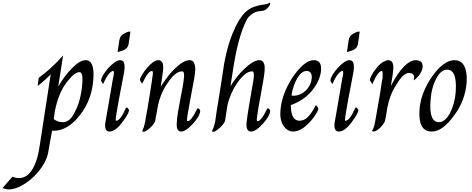

<svg xmlns="http://www.w3.org/2000/svg" viewBox="-252 -1045 3743 1523"><path d="M174.4 -100Q192.3 -87.2 208.2 -81.5Q224.1 -75.9 246.7 -75.9Q306.7 -75.9 345.1 -164.1Q392.3 -253.3 401.5 -393.3Q406.7 -472.8 377.4 -472.8Q340 -472.8 282.1 -398.5Q243.6 -351.3 219.2 -288.5Q194.9 -225.6 182.1 -157.9ZM161.5 -9.7Q153.3 33.8 145.1 79.7Q136.9 125.6 129.2 169.2Q121 212.8 91.3 262.1Q61.5 311.3 17.9 353.8Q-25.6 396.4 -77.4 425.6Q-129.2 454.9 -179 457.9Q-201.5 457.9 -232.3 446.7L-153.3 356.4Q-125.6 367.7 -101.5 367.7Q-40 367.7 2.6 301.8Q45.1 235.9 63.1 109.7Q85.6 -33.8 106.4 -171.8Q127.2 -309.7 150.3 -454.9Q129.2 -433.8 105.6 -412.1Q82.1 -390.3 46.7 -363.1L54.9 -427.2Q93.3 -454.9 142.8 -498.5Q192.3 -542.1 248.7 -605.1L209.7 -357.9Q233.8 -400 263.1 -438.7Q292.3 -477.4 314.4 -498.5Q379 -567.7 427.2 -567.7Q498.5 -567.7 488.7 -422.6Q479 -254.9 382.1 -132.3Q335.9 -70.8 281.5 -38.7Q227.2 -6.7 169.2 -7.7Z M756.4 -192.3Q771.3 -179 771.3 -169.2Q769.2 -145.1 725.6 -85.6Q666.7 -1.5 616.4 -1.5Q577.9 -1.5 582.1 -63.1Q584.1 -72.8 590.8 -114.4Q596.9 -151.3 610 -223.8Q623.1 -296.4 645.1 -429.2Q647.2 -433.8 648.7 -442.6Q650.3 -451.3 651 -460.3Q651.8 -469.2 651 -475.6Q650.3 -482.1 645.1 -482.1Q630.8 -482.1 609.7 -456.4Q588.7 -430.8 566.7 -379Q556.4 -388.7 553.3 -396.2Q550.3 -403.6 550.3 -409.7Q551.8 -427.2 567.9 -453.1Q584.1 -479 608.2 -506.7Q666.7 -567.7 698.5 -567.7Q721.5 -567.7 729.5 -551.8Q737.4 -535.9 735.9 -501.5Q735.9 -494.9 734.1 -481.3Q732.3 -467.7 729.2 -454.9Q705.1 -332.3 692.3 -262.3Q679.5 -192.3 673.8 -157.4Q668.2 -122.6 667.4 -113.8Q666.7 -105.1 666.7 -105.1Q663.1 -87.2 669.2 -87.2Q703.6 -87.2 747.2 -190.3ZM769.2 -701.5Q766.7 -679 751.3 -662.1Q735.9 -645.1 681 -632.3L693.8 -721Q700 -757.9 720.3 -770.8Q740.5 -783.6 756.4 -790.3Q763.1 -793.3 772.6 -794.1Q782.1 -794.9 782.1 -793.3Q777.9 -763.1 775.4 -745.1Q772.8 -727.2 771.3 -717.9Q769.2 -706.7 769.2 -701.5Z M1323.1 -185.6Q1335.9 -175.9 1335.9 -163.1Q1332.3 -122.6 1277.9 -63.1Q1221.5 -1.5 1185.6 -1.5Q1145.1 -1.5 1150.3 -70.8Q1151.8 -109.7 1160 -157.4Q1168.2 -205.1 1177.7 -254.4Q1187.2 -303.6 1196.2 -351.8Q1205.1 -400 1208.2 -440Q1210.3 -479 1192.3 -479Q1137.4 -479 1075.9 -383.6Q1045.1 -340 1025.1 -288.5Q1005.1 -236.9 996.9 -185.6Q993.8 -161.5 987.9 -135.6Q982.1 -109.7 979.5 -85.6Q966.7 -57.9 946.2 -37.9Q925.6 -17.9 905.1 -5.1Q892.3 1.5 883.3 0Q874.4 -1.5 877.9 -9.7Q888.7 -32.3 893.8 -54.9Q896.9 -67.7 900 -82.1Q901.5 -98.5 905.9 -118.5Q910.3 -138.5 915.9 -172.6Q921.5 -206.7 930.3 -259.7Q939 -312.8 951.8 -396.4Q954.9 -419.5 956.4 -430.8Q957.9 -442.1 960 -451.3Q963.1 -482.1 953.8 -482.1Q921.5 -482.1 875.9 -380.5Q861.5 -400 857.9 -411.3Q856.4 -419.5 873.6 -449.2Q890.8 -479 914.4 -506.7Q968.2 -567.7 1001.5 -567.7Q1047.2 -567.7 1042.1 -498.5Q1042.1 -488.7 1040.5 -478.2Q1039 -467.7 1037.4 -456.4Q1032.3 -422.6 1030 -404.9Q1027.7 -387.2 1026.2 -377.4Q1024.6 -367.7 1023.8 -364.6Q1023.1 -361.5 1023.1 -357.9Q1050.3 -400 1077.7 -436.4Q1105.1 -472.8 1134.4 -500Q1203.6 -567.7 1251.8 -567.7Q1274.4 -567.7 1284.1 -551.8Q1293.8 -535.9 1296.2 -513.1Q1298.5 -490.3 1294.6 -463.1Q1290.8 -435.9 1287.2 -414.4Q1269.2 -321 1259 -264.4Q1248.7 -207.7 1243.1 -175.6Q1237.4 -143.6 1234.9 -129Q1232.3 -114.4 1232.3 -106.7Q1229.2 -83.6 1237.4 -83.6Q1264.6 -83.6 1312.8 -183.6Z M1876.4 -185.6Q1890.8 -177.4 1890.8 -161.5Q1885.6 -121 1832.8 -63.1Q1777.4 -1.5 1739 -1.5Q1698.5 -1.5 1703.6 -70.8Q1708.2 -116.4 1722.6 -201.5Q1735.4 -282.1 1744.4 -329Q1753.3 -375.9 1756.9 -401.5Q1761.5 -430.8 1761.5 -442.1Q1764.6 -479 1747.2 -479Q1720 -479 1689.2 -454.1Q1658.5 -429.2 1627.7 -383.6Q1602.1 -346.7 1581.8 -300Q1561.5 -253.3 1551.8 -207.7Q1547.2 -179 1542.3 -145.9Q1537.4 -112.8 1532.8 -83.6Q1520 -57.9 1498.7 -37.9Q1477.4 -17.9 1458.5 -5.1Q1447.2 1.5 1437.4 0Q1427.7 -1.5 1430.8 -9.7Q1437.4 -19.5 1441.5 -31.5Q1445.6 -43.6 1448.2 -54.9Q1451.8 -67.7 1454.9 -80.5Q1456.9 -92.3 1460 -116.2Q1463.1 -140 1466.2 -160Q1489.2 -300 1501.3 -377.4Q1513.3 -454.9 1518.7 -492.1Q1524.1 -529.2 1525.9 -537.9Q1527.7 -546.7 1527.7 -550.3Q1534.4 -583.6 1545.6 -632.1Q1556.9 -680.5 1575.4 -733.8Q1593.8 -787.2 1620.5 -841Q1647.2 -894.9 1684.1 -938.5Q1722.6 -977.4 1763.8 -991.3Q1805.1 -1005.1 1832.8 -1007.7Q1847.2 -1009.7 1858.5 -1011.3Q1869.7 -1012.8 1887.7 -1024.1Q1891.8 -1027.2 1891.3 -1014.4Q1890.8 -1001.5 1864.6 -975.9Q1850.3 -963.1 1837.2 -960.5Q1824.1 -957.9 1811.3 -956.4Q1785.6 -956.4 1757.4 -940.3Q1729.2 -924.1 1709.7 -896.4Q1687.7 -856.4 1669.7 -806.4Q1651.8 -756.4 1639 -706.4Q1626.2 -656.4 1617.2 -611.3Q1608.2 -566.2 1603.6 -535.9Q1595.4 -487.2 1589.7 -449.2Q1584.1 -411.3 1576.4 -361.5Q1630.8 -448.7 1687.7 -500Q1758.5 -567.7 1805.1 -567.7Q1827.7 -567.7 1837.4 -550.8Q1847.2 -533.8 1847.7 -509.7Q1848.2 -485.6 1844.4 -458.2Q1840.5 -430.8 1837.4 -411.3Q1829.2 -361.5 1819.5 -309Q1809.7 -256.4 1800.5 -206.7Q1795.4 -174.4 1791.5 -149.2Q1787.7 -124.1 1785.6 -106.7Q1782.6 -83.6 1790.8 -83.6Q1820 -83.6 1867.7 -183.6Z M2107.7 -427.2Q2091.8 -400 2079 -365.4Q2066.2 -330.8 2060 -288.7Q2066.2 -285.6 2075.4 -285.6Q2129.2 -285.6 2174.4 -327.2Q2191.8 -345.1 2204.6 -369.2Q2217.4 -393.3 2220.5 -422.6Q2225.6 -482.1 2179 -482.1Q2142.1 -482.1 2107.7 -427.2ZM2124.1 -87.2Q2161 -87.2 2191.8 -118.7Q2222.6 -150.3 2253.3 -211.3Q2274.4 -192.3 2272.8 -179Q2269.2 -166.2 2259.5 -149.2Q2249.7 -132.3 2236.9 -114.4Q2151.3 -1.5 2072.8 -1.5Q2049.7 -1.5 2029.7 -14.4Q2009.7 -27.2 1994.9 -50.3Q1980.5 -72.8 1974.9 -103.3Q1969.2 -133.8 1972.8 -169.2Q1982.1 -298.5 2069.2 -432.3Q2162.6 -567.7 2236.9 -567.7Q2300 -567.7 2294.9 -488.7Q2291.8 -446.7 2270.8 -401.5Q2249.7 -356.4 2217.4 -319.5Q2185.6 -282.1 2142.8 -254.6Q2100 -227.2 2054.9 -211.3Q2054.9 -87.2 2124.1 -87.2Z M2575.4 -192.3Q2590.3 -179 2590.3 -169.2Q2588.2 -145.1 2544.6 -85.6Q2485.6 -1.5 2435.4 -1.5Q2396.9 -1.5 2401 -63.1Q2403.1 -72.8 2409.7 -114.4Q2415.9 -151.3 2429 -223.8Q2442.1 -296.4 2464.1 -429.2Q2466.2 -433.8 2467.7 -442.6Q2469.2 -451.3 2470 -460.3Q2470.8 -469.2 2470 -475.6Q2469.2 -482.1 2464.1 -482.1Q2449.7 -482.1 2428.7 -456.4Q2407.7 -430.8 2385.6 -379Q2375.4 -388.7 2372.3 -396.2Q2369.2 -403.6 2369.2 -409.7Q2370.8 -427.2 2386.9 -453.1Q2403.1 -479 2427.2 -506.7Q2485.6 -567.7 2517.4 -567.7Q2540.5 -567.7 2548.5 -551.8Q2556.4 -535.9 2554.9 -501.5Q2554.9 -494.9 2553.1 -481.3Q2551.3 -467.7 2548.2 -454.9Q2524.1 -332.3 2511.3 -262.3Q2498.5 -192.3 2492.8 -157.4Q2487.2 -122.6 2486.4 -113.8Q2485.6 -105.1 2485.6 -105.1Q2482.1 -87.2 2488.2 -87.2Q2522.6 -87.2 2566.2 -190.3ZM2588.2 -701.5Q2585.6 -679 2570.3 -662.1Q2554.9 -645.1 2500 -632.3L2512.8 -721Q2519 -757.9 2539.2 -770.8Q2559.5 -783.6 2575.4 -790.3Q2582.1 -793.3 2591.5 -794.1Q2601 -794.9 2601 -793.3Q2596.9 -763.1 2594.4 -745.1Q2591.8 -727.2 2590.3 -717.9Q2588.2 -706.7 2588.2 -701.5Z M3048.2 -567.7Q3062.6 -567.7 3078.7 -560.5Q3094.9 -553.3 3098.5 -535.9Q3103.1 -517.9 3098.5 -498.5Q3093.3 -480.5 3078.7 -457.2Q3064.1 -433.8 3030.3 -406.7V-412.8Q3035.4 -432.3 3031.3 -443.6Q3027.2 -454.9 3020 -459.5Q3012.8 -464.1 3004.9 -465.1Q2996.9 -466.2 2991.8 -466.2Q2946.7 -466.2 2891.8 -372.8Q2864.1 -330.8 2846.7 -284.6Q2829.2 -238.5 2820.5 -190.3Q2817.4 -175.9 2815.1 -157.2Q2812.8 -138.5 2809.5 -122.6Q2806.2 -106.7 2803.6 -95.1Q2801 -83.6 2801 -82.1Q2787.2 -54.9 2768.5 -36.4Q2749.7 -17.9 2730.3 -6.7Q2717.4 0 2707.9 -1.8Q2698.5 -3.6 2701 -11.3Q2707.7 -19.5 2711.8 -32.3Q2715.9 -45.1 2719 -56.4Q2722.6 -69.2 2724.1 -82.1Q2736.9 -154.9 2745.9 -206.4Q2754.9 -257.9 2761.3 -294.4Q2767.7 -330.8 2770.8 -354.9Q2773.8 -379 2776.9 -396.4Q2780.5 -407.7 2782.1 -423.8Q2783.6 -440 2783.6 -453.3Q2783.6 -482.1 2776.9 -482.1Q2746.7 -482.1 2701 -377.4Q2693.3 -390.3 2687.7 -398.5Q2682.1 -406.7 2682.1 -414.4Q2682.1 -421 2695.9 -448.5Q2709.7 -475.9 2736.9 -507.7Q2761 -538.5 2786.9 -553.1Q2812.8 -567.7 2827.2 -567.7Q2872.8 -567.7 2867.7 -496.4Q2866.2 -474.4 2861.3 -440.5Q2856.4 -406.7 2848.2 -363.1Q2954.9 -567.7 3048.2 -567.7Z M3163.1 -245.1Q3149.7 -75.9 3230.8 -75.9Q3254.4 -75.9 3276.2 -94.4Q3297.9 -112.8 3315.9 -145.1Q3334.9 -182.1 3347.2 -225.6Q3359.5 -269.2 3363.1 -322.6Q3373.8 -492.3 3294.9 -492.3Q3245.1 -492.3 3209.2 -422.6Q3169.2 -348.7 3163.1 -245.1ZM3349.7 -129.2Q3259.5 -1.5 3172.3 -1.5Q3063.1 -1.5 3075.9 -175.9Q3080.5 -243.6 3106.4 -309.7Q3132.3 -375.9 3175.9 -438.5Q3217.4 -498.5 3263.3 -533.1Q3309.2 -567.7 3351.3 -567.7Q3406.2 -567.7 3430.3 -521.8Q3454.4 -475.9 3449.7 -393.3Q3445.1 -325.6 3420.8 -257.9Q3396.4 -190.3 3349.7 -129.2Z"/></svg>

Font: MM Jasmine
Style: Regular
Weight: 400
Designer: Khon Soe Zaw Thu
Version: Version 1.00 July 11, 2016, initial release